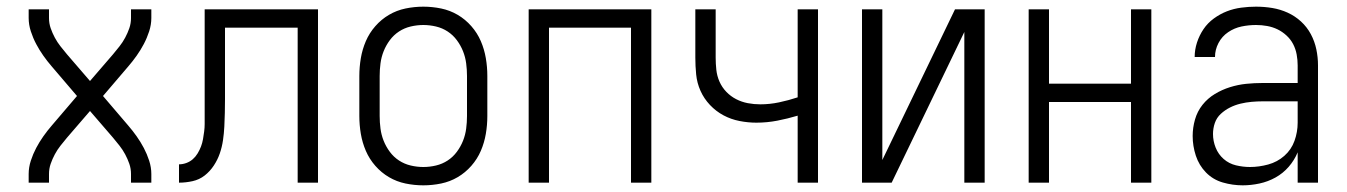

<svg xmlns="http://www.w3.org/2000/svg" viewBox="-20 -548 4040 576"><path d="M66 0V-26Q66 -46 72.5 -66Q79 -86 88.5 -104Q98 -122 110 -139Q122 -156 135 -171L211 -260L135 -349Q122 -364 110 -381Q98 -398 88.5 -416Q79 -434 72.5 -454Q66 -474 66 -494V-520H127V-494Q127 -478 132 -463.5Q137 -449 144.5 -435Q152 -421 161.5 -409Q171 -397 181 -385L250 -305L319 -385Q329 -397 338.5 -409Q348 -421 355.5 -435Q363 -449 368 -463.5Q373 -478 373 -494V-520H434V-494Q434 -474 427.5 -454Q421 -434 411.5 -416Q402 -398 390 -381Q378 -364 365 -349L289 -260L365 -171Q378 -156 390 -139Q402 -122 411.5 -104Q421 -86 427.5 -66Q434 -46 434 -26V0H373V-26Q373 -42 368 -56.5Q363 -71 355.5 -85Q348 -99 338.5 -111Q329 -123 319 -135L250 -215L181 -135Q171 -123 161.5 -111Q152 -99 144.5 -85Q137 -71 132 -56.5Q127 -42 127 -26V0Z M517 0V-55Q528 -55 539 -59Q550 -63 558.5 -70.5Q567 -78 573 -88Q579 -98 583 -108.5Q587 -119 589 -130.5Q591 -142 592.5 -153.5Q594 -165 594 -176Q594 -187 594 -199V-520H934V0H873V-465H655V-250Q655 -230 654.5 -209.5Q654 -189 653 -168.5Q652 -148 649 -127.5Q646 -107 639.5 -88Q633 -69 621.5 -51.5Q610 -34 594 -21.5Q578 -9 557.5 -4.5Q537 0 517 0Z M1250 8Q1223 8 1196.5 2.5Q1170 -3 1147 -16.5Q1124 -30 1106 -50.5Q1088 -71 1077.5 -95.5Q1067 -120 1062.5 -146.5Q1058 -173 1058 -200V-320Q1058 -347 1062.5 -373.5Q1067 -400 1077.5 -424.5Q1088 -449 1106 -469.5Q1124 -490 1147 -503.5Q1170 -517 1196.5 -522.5Q1223 -528 1250 -528Q1277 -528 1303.5 -522.5Q1330 -517 1353 -503.5Q1376 -490 1394 -469.5Q1412 -449 1422.5 -424.5Q1433 -400 1437.5 -373.5Q1442 -347 1442 -320V-200Q1442 -173 1437.5 -146.5Q1433 -120 1422.5 -95.5Q1412 -71 1394 -50.5Q1376 -30 1353 -16.5Q1330 -3 1303.5 2.5Q1277 8 1250 8ZM1250 -47Q1269 -47 1288 -51.5Q1307 -56 1323 -66.5Q1339 -77 1350.5 -92.5Q1362 -108 1369 -125.5Q1376 -143 1378.5 -162Q1381 -181 1381 -200V-320Q1381 -339 1378.5 -358Q1376 -377 1369 -394.5Q1362 -412 1350.5 -427.5Q1339 -443 1323 -453.5Q1307 -464 1288 -468.5Q1269 -473 1250 -473Q1231 -473 1212 -468.5Q1193 -464 1177 -453.5Q1161 -443 1149.5 -427.5Q1138 -412 1131 -394.5Q1124 -377 1121.5 -358Q1119 -339 1119 -320V-200Q1119 -181 1121.5 -162Q1124 -143 1131 -125.5Q1138 -108 1149.5 -92.5Q1161 -77 1177 -66.5Q1193 -56 1212 -51.5Q1231 -47 1250 -47Z M1566 0V-520H1934V0H1873V-465H1627V0Z M2373 0V-201Q2343 -192 2312 -186Q2281 -180 2249 -180Q2224 -180 2198.5 -185Q2173 -190 2150.5 -202Q2128 -214 2110 -233Q2092 -252 2081.5 -275.5Q2071 -299 2068.5 -324.5Q2066 -350 2066 -375V-520H2127V-375Q2127 -357 2129 -338.5Q2131 -320 2138.5 -303Q2146 -286 2159 -272.5Q2172 -259 2188.5 -250.5Q2205 -242 2223.5 -238.5Q2242 -235 2261 -235Q2289 -235 2317.5 -241Q2346 -247 2373 -256V-520H2434V0Z M2566 0V-520H2627V-68L2845 -520H2934V0H2873V-452L2655 0Z M3066 0V-520H3127V-297H3373V-520H3434V0H3373V-242H3127V0Z M3708 8Q3678 8 3648.5 -0.5Q3619 -9 3598 -30.5Q3577 -52 3567.5 -81Q3558 -110 3558 -140Q3558 -165 3565 -189.5Q3572 -214 3587.5 -233.5Q3603 -253 3624.5 -266Q3646 -279 3670 -286.5Q3694 -294 3718.5 -296.5Q3743 -299 3768 -299H3873V-352Q3873 -368 3870 -384.5Q3867 -401 3859.5 -415.5Q3852 -430 3839.5 -441.5Q3827 -453 3812.5 -460Q3798 -467 3781.5 -470Q3765 -473 3748 -473Q3726 -473 3704.5 -468.5Q3683 -464 3664.5 -451.5Q3646 -439 3635.5 -419Q3625 -399 3625 -377H3564Q3564 -399 3571 -420.5Q3578 -442 3590.5 -460.5Q3603 -479 3621.5 -492.5Q3640 -506 3660.5 -514Q3681 -522 3703.5 -525Q3726 -528 3748 -528Q3773 -528 3797 -524Q3821 -520 3843 -510Q3865 -500 3883 -483.5Q3901 -467 3912.5 -445.5Q3924 -424 3929 -400Q3934 -376 3934 -352V0H3873V-91Q3863 -67 3846 -47.5Q3829 -28 3806.5 -15.5Q3784 -3 3758.5 2.5Q3733 8 3708 8ZM3730 -47Q3757 -47 3784.5 -54.5Q3812 -62 3833 -80.5Q3854 -99 3863.5 -125.5Q3873 -152 3873 -180V-244H3768Q3752 -244 3735 -242.5Q3718 -241 3701.5 -237Q3685 -233 3670 -225.5Q3655 -218 3642.5 -206.5Q3630 -195 3624.5 -179Q3619 -163 3619 -146Q3619 -125 3627 -105Q3635 -85 3651 -71Q3667 -57 3688 -52Q3709 -47 3730 -47Z"/></svg>

Font: Iosevka Curly Light
Style: Regular
Weight: 300
Monospace: yes
Designer: Belleve Invis
Foundry: Belleve Invis
Version: Version 22.1.2; ttfautohint (v1.8.4)